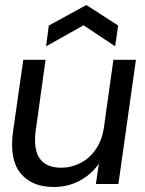

<svg xmlns="http://www.w3.org/2000/svg" viewBox="-20 -735 578 767"><path d="M195 12Q107 12 62 -43Q17 -98 32 -209L73 -496H162L123 -216Q102 -65 225 -65Q265 -65 301 -83.5Q337 -102 362 -137.5Q387 -173 395 -225L433 -496H523L453 0H363L375 -81Q344 -37 297 -12.5Q250 12 195 12ZM164 -550 175 -633 325 -715 452 -633 440 -550 314 -634Z"/></svg>

Font: Host Grotesk
Style: Italic
Weight: 400
Italic angle: -8°
Designer: Doğukan Karapınar based on Poppins by Indian Type Foundry, Jonny Pinhorn
Foundry: Element Type
Version: Version 1.001; ttfautohint (v1.8.4.7-5d5b)